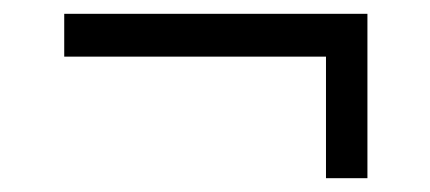

<svg xmlns="http://www.w3.org/2000/svg" viewBox="-20 -384 622 278"><path d="M512 -364V-126H452V-302H73V-364Z"/></svg>

Font: PTCRaleway
Style: Regular
Weight: 400
Designer: Matt McInerney, Pablo Impallari, Rodrigo Fuenzalida
Foundry: Matt McInerney, Pablo Impallari, Rodrigo Fuenzalida
Version: Version 3.000g; ttfautohint (v1.5) -l 8 -r 28 -G 28 -x 14 -D